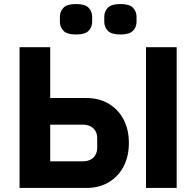

<svg xmlns="http://www.w3.org/2000/svg" viewBox="-20 -932 973 952"><path d="M77 0V-698H229V-446H407Q472 -446 519.5 -417.5Q567 -389 593 -339Q619 -289 619 -223Q619 -157 593 -107Q567 -57 519.5 -28.5Q472 0 407 0ZM229 -132H389Q412 -132 428 -140Q444 -148 453 -163.5Q462 -179 462 -201V-245Q462 -268 453 -283Q444 -298 428 -306Q412 -314 389 -314H229ZM704 0V-698H856V0ZM357 -761Q312 -761 294.5 -779.5Q277 -798 277 -824V-849Q277 -875 294.5 -893.5Q312 -912 357 -912Q402 -912 419.5 -893.5Q437 -875 437 -849V-824Q437 -798 419.5 -779.5Q402 -761 357 -761ZM577 -761Q532 -761 514.5 -779.5Q497 -798 497 -824V-849Q497 -875 514.5 -893.5Q532 -912 577 -912Q622 -912 639.5 -893.5Q657 -875 657 -849V-824Q657 -798 639.5 -779.5Q622 -761 577 -761Z"/></svg>

Font: IBM Plex Sans
Style: Bold
Weight: 700
Designer: Mike Abbink, Paul van der Laan, Pieter van Rosmalen
Foundry: Bold Monday
Version: Version 3.201